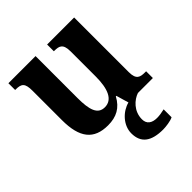

<svg xmlns="http://www.w3.org/2000/svg" viewBox="-211 -672 1045 1045"><g transform="rotate(-45 312.0 -149.0)"><path d="M246 10C310 10 356 -14 387 -72H391L412 0C357 14 304 67 304 130C304 205 352 238 442 238C462 238 502 233 521 223V162C499 167 480 170 463 170C425 170 399 154 399 117C399 54 446 13 485 0H600V-52H592C556 -52 530 -57 530 -115V-536H322V-484H326C362 -484 386 -478 386 -419V-226C386 -132 362 -72 303 -72C248 -72 233 -123 233 -213V-536H24V-484H28C73 -484 88 -472 88 -414V-188C88 -52 137 10 246 10Z"/></g></svg>

Font: Noto Serif Georgian SemiCondensed Bold
Style: Regular
Weight: 700
Width: 4
Designer: Monotype Design Team, Akaki Razmadze
Foundry: Google LLC
Version: Version 2.003